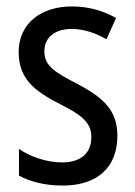

<svg xmlns="http://www.w3.org/2000/svg" viewBox="-20 -567 421 597"><path d="M345 -145C345 -228 296 -266 219 -307C144 -345 118 -365 118 -408C118 -450 150 -477 203 -477C241 -477 278 -464 311 -445L341 -511C300 -534 255 -547 204 -547C105 -547 38 -492 38 -405C38 -321 89 -283 167 -243C240 -207 264 -182 264 -141C264 -92 233 -62 173 -62C123 -62 72 -81 39 -104V-21C72 -3 117 10 175 10C281 10 345 -45 345 -145Z"/></svg>

Font: Noto Sans Telugu Condensed
Style: Regular
Weight: 400
Width: 3
Designer: Jelle Bosma - Monotype Design Team
Foundry: Monotype Imaging Inc.
Version: Version 2.005